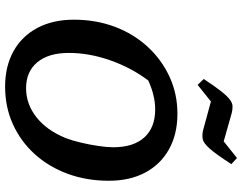

<svg xmlns="http://www.w3.org/2000/svg" viewBox="-118 -818 947 751"><g transform="rotate(90 355.5 -442.5)"><path d="M319 11Q239 11 180 -22Q121 -55 89 -115.5Q57 -176 57 -258Q57 -344 84.5 -417.5Q112 -491 162.5 -546Q213 -601 280 -632Q347 -663 425 -663Q505 -663 564 -630Q623 -597 655 -537Q687 -477 687 -395Q687 -307 659.5 -233Q632 -159 582.5 -104.5Q533 -50 466 -19.5Q399 11 319 11ZM325 -71Q387 -71 438.5 -111.5Q490 -152 520 -226Q530 -252 538 -286Q546 -320 551 -354Q556 -388 556 -412Q556 -491 517.5 -533.5Q479 -576 408 -576Q354 -576 295 -549Q245 -483 216 -400.5Q187 -318 187 -238Q187 -159 223.5 -115Q260 -71 325 -71ZM312 -742 289 -766Q318 -810 337 -834Q356 -858 369.5 -868Q383 -878 394.5 -878.5Q406 -879 420 -876L533 -844L598 -896L622 -874Q584 -815 562 -790Q540 -765 524.5 -762Q509 -759 491 -763L377 -794Z"/></g></svg>

Font: Piazzolla SC SemiBold
Style: Italic
Weight: 600
Italic angle: -11.3°
Designer: Juan Pablo del Peral
Foundry: Huerta Tipografica
Version: Version 1.330